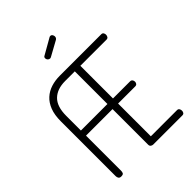

<svg xmlns="http://www.w3.org/2000/svg" viewBox="-263 -1088 1223 1223"><g transform="rotate(-45 348.5 -476.5)"><path d="M321 -855Q316 -852 311 -852Q302 -852 295.5 -859Q289 -866 289 -875Q289 -886 298 -890L405 -951Q409 -953 413 -953Q422 -953 427 -945.5Q432 -938 432 -930Q432 -917 421 -910ZM414 -389H568Q578 -389 583.5 -382Q589 -375 589 -365Q589 -357 584 -350Q579 -343 568 -343H414V-48H650Q660 -48 665 -40.5Q670 -33 670 -23Q670 -15 665.5 -7.5Q661 0 650 0H388Q379 0 371.5 -5.5Q364 -11 364 -22V-343H125V-27Q125 -16 121 -8Q117 0 100 0Q87 0 81.5 -8Q76 -16 76 -27V-521Q76 -578 91.5 -618Q107 -658 134.5 -683Q162 -708 198.5 -719.5Q235 -731 277 -731H650Q661 -731 665.5 -723.5Q670 -716 670 -708Q670 -698 665 -690.5Q660 -683 650 -683H414ZM125 -389H364V-683H277Q205 -683 165 -644Q125 -605 125 -521Z"/></g></svg>

Font: AkaAcidDosis
Style: Light
Weight: 300
Designer: Edgar Tolentino, Pablo Impallari, Igino Marini, Aka-Acid
Foundry: Edgar Tolentino, Pablo Impallari, Igino Marini, Aka-Acid
Version: Version 1.007